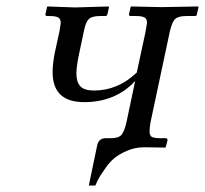

<svg xmlns="http://www.w3.org/2000/svg" viewBox="-20 -451 628 588"><path d="M440.9 -76.2Q438 -58.1 438 -48.8Q438 -35.6 445.1 -31.7Q452.1 -27.8 472.2 -27.8H487.8Q492.7 -27.8 493.2 -22L487.8 -1L485.8 1L423.8 0H421.9Q394 0 369.6 10.5Q345.2 21 330.6 33Q315.9 44.9 301.5 65.9Q287.1 86.9 283 94Q278.8 101.1 272 117.2H252L277.8 -6.8Q282.7 -27.8 304.2 -27.8H319.8Q342.8 -27.8 351.8 -37.8Q360.8 -47.9 367.2 -76.2L394 -203.1Q334 -138.2 237.8 -138.2Q140.6 -138.2 141.1 -231Q141.1 -254.9 147.9 -290L162.1 -355Q166 -377 166 -379.9Q166 -393.1 158.4 -397.5Q150.9 -401.9 130.9 -401.9H124Q119.1 -401.9 119.1 -407.2L124 -429.2L125 -431.2L210 -428.2L312 -431.2L314 -429.2L309.1 -408.2Q309.1 -402.3 301.8 -401.9H287.1Q262.2 -401.9 252.7 -393.3Q243.2 -384.8 237.8 -359.9L222.2 -286.1Q214.4 -249 213.9 -227.1Q213.9 -200.2 225.8 -187Q237.8 -173.8 268.1 -173.8Q341.3 -173.8 398.9 -229L425.8 -354Q429.7 -376 430.2 -380.9Q430.2 -393.1 422.6 -397.5Q415 -401.9 396 -401.9H379.9Q375 -401.9 375 -407.2L379.9 -429.2L381.8 -431.2L474.1 -429.2L586.9 -431.2L587.9 -429.2L583 -407.2Q583 -402.3 577.1 -401.9H550.8Q525.9 -401.9 516.4 -392.8Q506.8 -383.8 500 -354Z"/></svg>

Font: Linux Libertine
Style: Italic
Weight: 400
Italic angle: -12°
Designer: Philipp H. Poll
Foundry: Philipp H. Poll
Version: Version 5.1.6 ; ttfautohint (v0.9)